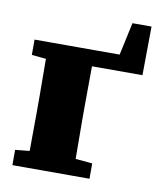

<svg xmlns="http://www.w3.org/2000/svg" viewBox="-74 -691 644 753"><g transform="rotate(10 248.0 -315.0)"><path d="M82 0Q83 -30 83 -67.5Q83 -105 83.5 -144Q84 -183 84 -217V-283Q84 -317 83.5 -356Q83 -395 83 -433Q83 -471 82 -500H267Q266 -471 266 -433Q266 -395 265.5 -356Q265 -317 265 -283V-217Q265 -183 265.5 -144Q266 -105 266 -67.5Q266 -30 267 0ZM213 -500H420L353 -445L393 -630H469L467 -436H213ZM26 0V-61L129 -71H224L333 -61V0ZM26 -439V-500H158V-429H129Z"/></g></svg>

Font: Source Serif 4 ExtraBold
Style: Regular
Weight: 800
Designer: Frank Grießhammer
Foundry: Adobe Systems Incorporated
Version: Version 4.004;hotconv 1.0.116;makeotfexe 2.5.65601